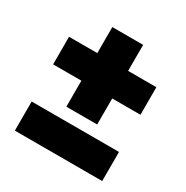

<svg xmlns="http://www.w3.org/2000/svg" viewBox="-161 -835 942 971"><g transform="rotate(30 310.0 -350.0)"><path d="M55 0H565V-170H55ZM220 -235H400V-387H565V-548H400V-700H220V-548H55V-387H220Z"/></g></svg>

Font: Chess Sans Black
Style: Regular
Weight: 900
Designer: Wolf Bōese
Foundry: Wolf Bōese
Version: Version 7.223;Glyphs 3.3 (3306)